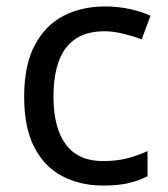

<svg xmlns="http://www.w3.org/2000/svg" viewBox="-20 -566 520 596"><path d="M300 10Q229 10 173.5 -19Q118 -48 86.5 -109Q55 -170 55 -265Q55 -364 88 -426Q121 -488 177.5 -517Q234 -546 306 -546Q347 -546 385 -537.5Q423 -529 447 -517L420 -444Q396 -453 364 -461Q332 -469 304 -469Q146 -469 146 -266Q146 -169 184.5 -117.5Q223 -66 299 -66Q343 -66 376.5 -75Q410 -84 438 -97V-19Q411 -5 378.5 2.5Q346 10 300 10Z"/></svg>

Font: Noto Sans Tifinagh Adrar
Style: Regular
Weight: 400
Designer: JamraPatel
Foundry: JamraPatel LLC
Version: Version 2.006; ttfautohint (v1.8.4.7-5d5b)